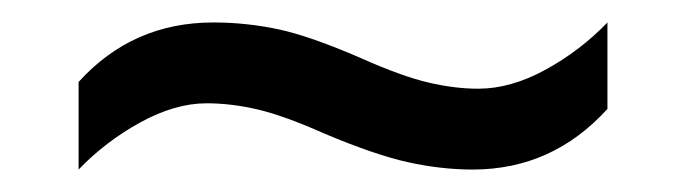

<svg xmlns="http://www.w3.org/2000/svg" viewBox="-20 -438 612 171"><path d="M269 -319Q233 -335 209.5 -340.5Q186 -346 164 -346Q136 -346 105 -329Q74 -312 50 -287V-365Q98 -418 170 -418Q199 -418 227.5 -412Q256 -406 302 -386Q338 -370 361.5 -364.5Q385 -359 406 -359Q435 -359 466 -376Q497 -393 521 -418V-341Q472 -287 401 -287Q373 -287 343.5 -293.5Q314 -300 269 -319Z"/></svg>

Font: Noto Sans Tai Tham
Style: Regular
Weight: 400
Designer: Monotype Design Team 2013. Revised by David WIlliams 2020
Foundry: Monotype Imaging Inc.
Version: Version 2.002